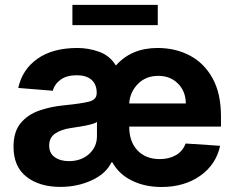

<svg xmlns="http://www.w3.org/2000/svg" viewBox="-20 -747 954 778"><path d="M634.2 10.7Q567.1 10.7 514.6 -15.1Q462 -40.8 435.4 -89.1H431.5Q409.8 -43.3 351.9 -16.5Q294 10.3 224.4 10.3Q139.9 10.3 87.4 -30.7Q34.8 -71.7 34.8 -152.3Q34.8 -213.1 63.6 -247.9Q92.3 -282.7 139.2 -299Q186.1 -315.3 239.7 -320.3Q311.1 -327.4 341.4 -335.4Q371.8 -343.4 371.8 -369.3V-371.4Q371.8 -405.2 350.7 -423.7Q329.5 -442.1 290.8 -442.1Q250.4 -442.1 225.9 -424.4Q201.3 -406.6 193.9 -379.3L54 -390.6Q70 -465.2 131.7 -508.9Q193.5 -552.6 294 -552.6Q338.8 -552.6 381.9 -537.1Q425.1 -521.7 449.6 -481.5Q512.4 -552.6 618.6 -552.6Q691.1 -552.6 749.1 -522Q807.2 -491.5 841.3 -429.9Q875.4 -368.3 875.4 -275.6V-234H503.6V-233.7Q503.6 -172.9 537.1 -137.6Q570.7 -102.3 627.1 -102.3Q665.1 -102.3 692.8 -118.3Q720.5 -134.2 732.2 -165.5L871.8 -156.2Q855.8 -80.3 791.4 -34.8Q726.9 10.7 634.2 10.7ZM259.2 -94.1Q308.9 -94.1 340.9 -123Q372.9 -152 372.9 -195V-252.8Q364 -246.8 345.3 -242.2Q326.7 -237.6 305.6 -234.2Q284.4 -230.8 267.8 -228.3Q228 -222.7 203.7 -206Q179.3 -189.3 179.3 -157.3Q179.3 -126.1 201.9 -110.1Q224.4 -94.1 259.2 -94.1ZM503.6 -327.8H733Q732.6 -376.4 701.5 -408Q670.5 -439.6 621.4 -439.6Q571 -439.6 538.7 -406.8Q506.4 -373.9 503.6 -327.8ZM619.3 -727.3V-645.2H273.4V-727.3Z"/></svg>

Font: Inter UI
Style: Bold
Weight: 700
Designer: Rasmus Andersson
Foundry: rsms
Version: 3.2;8d6f07862